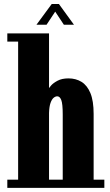

<svg xmlns="http://www.w3.org/2000/svg" viewBox="-20 -912 536 932"><path d="M15.5 0V-40H68V-710H15.5V-750H218V-484.5Q218 -485.5 228.2 -497.2Q238.5 -509 259.5 -520.2Q280.5 -531.5 312.5 -531.5Q348 -531.5 375.5 -514.8Q403 -498 418.8 -460.2Q434.5 -422.5 434.5 -359V-40H486.5V0H252.5V-40H284.5V-355.5Q284.5 -408 277.5 -426.2Q270.5 -444.5 258 -444.5Q249 -444.5 240.2 -437.2Q231.5 -430 225.2 -412.2Q219 -394.5 218 -363.5V-40H252.5V0ZM157 -792 231 -892.5H266L339 -792H290L248 -855.5L206 -792Z"/></svg>

Font: Imbue Thin 10pt Black
Style: Regular
Weight: 900
Version: Version 1.102